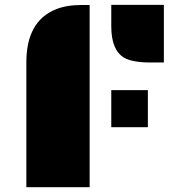

<svg xmlns="http://www.w3.org/2000/svg" viewBox="-20 -777 790 797"><path d="M603.5 -517.6Q529.8 -517.6 495.1 -537.6Q441.9 -568.8 441.9 -668V-756.8H660.2V-517.6ZM89.4 -518.1Q89.4 -689 211.9 -738.3Q255.9 -756.3 319.3 -756.3H352.1V0H89.4ZM441.9 -402.8H593.8V-249H441.9Z"/></svg>

Font: Plaster
Style: Regular
Weight: 400
Designer: Eben Sorkin
Foundry: Eben Sorkin
Version: Version 1.007